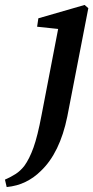

<svg xmlns="http://www.w3.org/2000/svg" viewBox="-87 -514 377 776"><path d="M-60 242 -67 212Q-42 201 -23.5 189Q-5 177 11 157Q32 128 48.5 82Q65 36 81 -49L148 -397L63 -406L68 -440L255 -494L270 -481L185 -43Q155 104 78 177Q51 204 16.5 221Q-18 238 -60 242Z"/></svg>

Font: Source Serif Pro SemiBold
Style: Italic
Weight: 600
Italic angle: -12°
Designer: Frank Grießhammer
Foundry: Adobe Systems Incorporated
Version: Version 3.001;hotconv 1.0.111;makeotfexe 2.5.65597